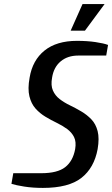

<svg xmlns="http://www.w3.org/2000/svg" viewBox="-20 -910 549 940"><path d="M190 10Q140 10 99 3.5Q58 -3 36 -10L45 -62H182Q261 -62 299 -91.5Q337 -121 348 -180Q354 -216 342.5 -239Q331 -262 308.5 -278.5Q286 -295 258 -308.5Q230 -322 202.5 -338.5Q175 -355 154 -378.5Q133 -402 124 -438.5Q115 -475 125 -530Q139 -615 198 -662.5Q257 -710 357 -710Q407 -710 447.5 -704Q488 -698 509 -690L500 -638H363Q311 -638 277 -609.5Q243 -581 235 -530Q228 -492 239 -467Q250 -442 272 -425Q294 -408 322 -394.5Q350 -381 378 -364.5Q406 -348 427.5 -325.5Q449 -303 458 -268Q467 -233 458 -180Q441 -88 378.5 -39Q316 10 190 10ZM326 -760 384 -890H492L396 -760Z"/></svg>

Font: Cuprum SemiBold
Style: Italic
Weight: 600
Italic angle: -10°
Version: Version 3.000